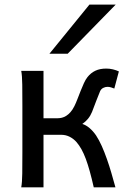

<svg xmlns="http://www.w3.org/2000/svg" viewBox="-20 -801 567 821"><path d="M166 -295.4H227.1Q235.4 -295.4 244.6 -297.6Q253.9 -299.8 263.2 -305.7Q272.5 -311.5 281.2 -321.3Q290 -331.1 297.9 -346.7Q304.2 -359.4 311 -377L324.7 -412.1Q331.5 -429.7 338.9 -445.6Q346.2 -461.4 354 -471.2Q368.2 -489.3 387.7 -498.5Q407.2 -507.8 434.6 -507.8Q448.7 -507.8 462.9 -504.4Q477.1 -501 488.3 -495.6L468.8 -422.4Q462.9 -424.8 455.3 -427.2Q447.8 -429.7 439.5 -429.7Q430.2 -429.7 421.1 -425Q412.1 -420.4 407.7 -410.2Q400.9 -394.5 392.1 -371.1Q383.3 -347.7 373.5 -322.3Q366.7 -305.7 356.2 -293Q345.7 -280.3 332 -271Q347.2 -266.6 362.5 -253.7Q377.9 -240.7 390.6 -222.2Q403.8 -202.1 415.3 -176.3Q426.8 -150.4 437 -121.3Q447.3 -92.3 456.3 -61.3Q465.3 -30.3 473.6 0H380.9Q372.1 -38.6 363.8 -68.6Q355.5 -98.6 346.7 -122.1Q337.9 -145.5 328.4 -162.6Q318.8 -179.7 307.6 -192.9Q295.4 -207 278.6 -215.8Q261.7 -224.6 241.7 -224.6H166V0H70.8Q74.7 -20.5 75.2 -59.3Q75.7 -98.1 75.7 -148.9V-349.1Q75.7 -399.9 75.2 -438.7Q74.7 -477.5 70.8 -498H166ZM474.6 -781.2 269.5 -571.3H191.4L362.3 -781.2Z"/></svg>

Font: Andika CyrE
Style: Regular
Weight: 400
Designer: Victor Gaultney, Annie Olsen, Julie Remington, Don Collingsworth, Eric Hays, Becca Hirsbrunner
Foundry: SIL International
Version: Version 5.000